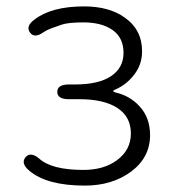

<svg xmlns="http://www.w3.org/2000/svg" viewBox="-20 -567 535 600"><path d="M245 13Q126 13 71 -34Q44 -57 60 -76Q76 -94 103 -71Q142 -36 241 -36Q304 -36 345 -66Q389 -98 389 -150Q389 -202 347 -229.5Q305 -257 228 -257H195Q159 -257 159 -280Q159 -303 195 -303H214Q288 -303 327 -329Q366 -355 366 -402Q366 -449 332 -473Q298 -497 241 -497Q193 -497 173 -490Q156 -484 139 -478Q124 -472 117 -467Q88 -446 74 -465Q59 -485 88 -506Q141 -547 243 -547Q321 -547 370 -512Q424 -474 424 -407Q424 -366 400 -334.5Q376 -303 342 -288Q334 -285 334 -282.5Q334 -280 341 -278Q385 -268 415 -236Q449 -200 449 -145Q449 -75 390 -31Q331 13 245 13Z"/></svg>

Font: Resource Han Rounded CN Light
Style: Regular
Weight: 300
Designer: Cyano Hao (round all glyphs); Ryoko NISHIZUKA 西塚涼子 (kana, bopomofo & ideographs); Paul D. Hunt (Latin, Greek & Cyrillic)
Foundry: Cyano Hao
Version: 0.990